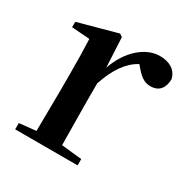

<svg xmlns="http://www.w3.org/2000/svg" viewBox="-131 -655 745 767"><g transform="rotate(30 242.0 -271.5)"><path d="M114 0H326V-29L232 -39L230 -232V-323C256 -400 289 -447 337 -474L345 -465C369 -436 389 -419 419 -419C460 -419 478 -446 479 -485C470 -526 435 -543 393 -543C329 -543 262 -488 230 -395L223 -532L210 -541L31 -492V-467L114 -461C116 -412 117 -369 117 -301V-232L115 -37L38 -29V0Z"/></g></svg>

Font: Noto Serif SC SemiBold
Style: Regular
Weight: 600
Designer: Ryoko NISHIZUKA 西塚涼子 (kana & ideographs); Frank Grießhammer (Latin, Greek & Cyrillic); Wenlong ZHANG 张文龙 (bopomofo); San
Foundry: Adobe
Version: Version 2.001;hotconv 1.1.0;makeotfexe 2.6.0